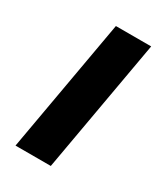

<svg xmlns="http://www.w3.org/2000/svg" viewBox="-134 -560 539 622"><g transform="rotate(30 136.0 -249.0)"><path d="M114 -498H246L158 0H26Z"/></g></svg>

Font: Chakra Petch
Style: Bold Italic
Weight: 700
Italic angle: -10°
Designer: Katatrad Aksorn Co.,Ltd.
Foundry: Cadson Demak Co.,Ltd.
Version: Version 1.000; ttfautohint (v1.6)